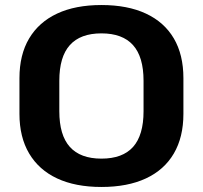

<svg xmlns="http://www.w3.org/2000/svg" viewBox="-20 -730 803 760"><path d="M381.5 10.1Q278.6 10.1 206.2 -23.7Q133.9 -57.5 95.4 -122.4Q57 -187.2 57 -279.3V-420.7Q57 -513.3 95.4 -577.9Q133.9 -642.5 206.2 -676.3Q278.6 -710.1 381.5 -710.1Q484.9 -710.1 557.5 -676.3Q630.1 -642.5 668.1 -577.9Q706 -513.3 706 -420.7V-279.3Q706 -187.2 668.1 -122.4Q630.1 -57.5 557.5 -23.7Q484.9 10.1 381.5 10.1ZM381.5 -102.1Q465.3 -102.1 506.8 -148.5Q548.2 -194.9 548.2 -289.7V-410.3Q548.2 -505.1 506.5 -551.5Q464.8 -597.9 381.5 -597.9Q298.1 -597.9 256.5 -551.5Q214.8 -505.1 214.8 -410.3V-289.7Q214.8 -194.9 256.5 -148.5Q298.1 -102.1 381.5 -102.1Z"/></svg>

Font: Pathway Extreme 8pt Thin
Style: Regular
Weight: 100
Designer: Eduardo Rodriguez Tunni
Foundry: Eduardo Rodriguez Tunni
Version: Version 1.000